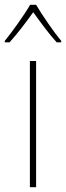

<svg xmlns="http://www.w3.org/2000/svg" viewBox="-42 -783 276 803"><path d="M109 -763H84C60 -721 9 -650 -22 -612V-606H-2C31 -642 70 -694 97 -732C125 -693 162 -642 195 -606H214V-612C186 -645 134 -720 109 -763ZM109 0V-528H83V0Z"/></svg>

Font: Noto Sans Arabic UI SmCn Th
Style: Regular
Weight: 100
Width: 4
Designer: Monotype Design Team, Nadine Chahine and Nizar Qandah
Foundry: Monotype Imaging Inc.
Version: Version 2.010